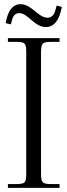

<svg xmlns="http://www.w3.org/2000/svg" viewBox="-20 -902 323 922"><path d="M18 0H266V-18H231C183 -18 177 -23 177 -71V-648C177 -696 183 -701 231 -701H266V-719H18V-701H53C101 -701 106 -696 106 -648V-71C106 -23 101 -18 53 -18H18ZM272 -847 277 -869 252 -875 246 -853C239 -826 224 -817 208 -817C163 -817 133 -882 78 -882C52 -882 25 -865 12 -813L7 -791L32 -785L38 -807C44 -830 57 -839 72 -839C115 -839 144 -772 201 -772C229 -772 257 -790 272 -847Z"/></svg>

Font: FoglihtenNo04
Style: Regular
Weight: 500
Designer: gluk (gluksza@wp.pl)
Foundry: gluk (gluksza@wp.pl)
Version: Version 0.70